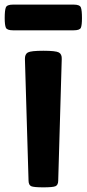

<svg xmlns="http://www.w3.org/2000/svg" viewBox="-48 -805 372 825"><path d="M138.2 0Q97.2 0 86.2 -4.9Q75.2 -9.8 74.7 -27.8L59.1 -551.3Q58.6 -572.3 71.8 -579.6Q85 -586.9 138.2 -586.9Q191.4 -586.9 204.8 -579.6Q218.3 -572.3 217.3 -551.3L202.1 -27.8Q201.7 -9.8 190.4 -4.9Q179.2 0 138.2 0ZM7.3 -674.8Q-18.1 -674.8 -22.9 -686.3Q-27.8 -697.8 -27.8 -727.5Q-27.8 -760.7 -22.9 -772.9Q-18.1 -785.2 7.3 -785.2H269Q294.9 -785.2 299.6 -772.7Q304.2 -760.3 304.2 -727.1Q304.2 -697.3 299.6 -686Q294.9 -674.8 269 -674.8Z"/></svg>

Font: Denk One
Style: Regular
Weight: 400
Designer: Irina Smirnova, Eben Sorkin
Foundry: Sorkin Type Co.f
Version: Version 1.004; ttfautohint (v1.8.4.7-5d5b);gftools[0.9.23]